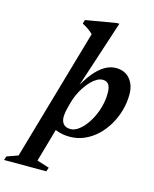

<svg xmlns="http://www.w3.org/2000/svg" viewBox="-266 -808 921 1147"><g transform="rotate(15 194.0 -235.0)"><path d="M157.5 -149.5Q152.5 -129.5 150.8 -116.2Q149 -103 149 -94Q149 -67 163 -50.2Q177 -33.5 207.5 -33.5Q228.5 -33.5 251 -48.2Q273.5 -63 294.5 -89.2Q315.5 -115.5 331.8 -149.2Q348 -183 357.5 -221.2Q367 -259.5 367 -298.5Q367 -333.5 355.5 -350.8Q344 -368 317.5 -368Q300.5 -368 282.2 -357.5Q264 -347 246.5 -328.8Q229 -310.5 213.2 -287Q197.5 -263.5 185.8 -237.8Q174 -212 167.5 -187ZM178.5 -263 173.5 -268.5Q207 -335 240.8 -376.2Q274.5 -417.5 308.5 -437Q342.5 -456.5 376.5 -456.5Q433 -456.5 463.8 -419.2Q494.5 -382 494.5 -325Q494.5 -274.5 480.8 -225.5Q467 -176.5 442 -133.8Q417 -91 382.2 -58.2Q347.5 -25.5 305 -6.8Q262.5 12 214 12Q168 12 131.2 -2.5Q94.5 -17 80.5 -46.5H136L66 199L142 223L133.5 247.5H-128L-120 223.5L-51 199L183 -613.5Q174.5 -622.5 164 -630.8Q153.5 -639 141.5 -646.8Q129.5 -654.5 115.5 -661.5L122 -685L310 -717H327Z"/></g></svg>

Font: Newsreader 16pt 16pt SemiBold
Style: Italic
Weight: 600
Italic angle: -17°
Version: Version 1.003